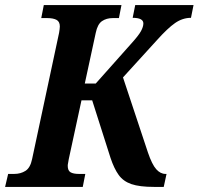

<svg xmlns="http://www.w3.org/2000/svg" viewBox="-58 -734 780 754"><path d="M-38 0 -26 -51H-2Q23 -51 42 -63Q61 -75 68 -109L174 -605Q175 -612 176 -618.5Q177 -625 177 -630Q177 -649 164 -656Q151 -663 127 -663H104L114 -714H419L409 -663H385Q360 -663 342.5 -651Q325 -639 318 -605L275 -406H318L455 -560Q486 -594 495.5 -611.5Q505 -629 505 -642Q505 -664 463 -664L473 -714H702L692 -664Q659 -664 629.5 -643.5Q600 -623 558 -576L425 -430L523 -135Q539 -88 555.5 -69.5Q572 -51 592 -51H596L585 0H547Q490 0 458 -11Q426 -22 408 -47Q390 -72 376 -114L304 -340H262L212 -109Q211 -101 209.5 -94.5Q208 -88 208 -83Q208 -64 219 -57.5Q230 -51 252 -51H277L267 0Z"/></svg>

Font: Noto Serif Condensed
Style: Bold Italic
Weight: 700
Width: 3
Italic angle: -12°
Designer: Monotype Design Team
Foundry: Monotype Imaging Inc.
Version: Version 2.014